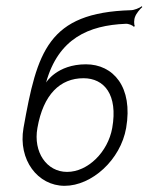

<svg xmlns="http://www.w3.org/2000/svg" viewBox="-20 -590 480 621"><path d="M101 -176C120 -285 175 -337 250 -337C317 -337 362 -284 343 -176C329 -98 264 -34 197 -34C131 -34 87 -98 101 -176ZM56 -176C38 -73 102 11 189 11C277 11 370 -73 388 -176C411 -309 346 -382 258 -382C164 -382 129 -323 129 -323C169 -466 267 -508 386 -513C395 -514 410 -508 413 -503L416 -506C413 -511 413 -527 417 -536C421 -547 433 -561 440 -567L439 -570C431 -564 414 -557 403 -557C135 -549 100 -423 56 -176Z"/></svg>

Font: Armata Saber
Style: RgIta
Weight: 400
Designer: Jasper
Foundry: Cannot Into Space Fonts
Version: Version 0.970